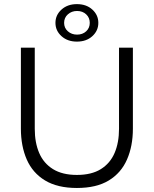

<svg xmlns="http://www.w3.org/2000/svg" viewBox="-20 -925 765 955"><path d="M641 -688V-285Q641 -198.5 611.7 -131.6Q582.5 -64.7 521.1 -27.4Q459.8 10 362.4 10Q266.1 10 204.2 -27.4Q142.4 -64.7 113.1 -131.6Q83.9 -198.5 83.9 -285V-688H152.9V-284.2Q152.9 -215.6 174.9 -164.2Q196.9 -112.7 243.6 -83.8Q290.4 -54.9 362.4 -54.9Q435.3 -54.9 481.6 -83.8Q528 -112.7 550 -164.2Q572 -215.6 572 -284.2V-688ZM362.4 -718Q315.8 -718 285.8 -745.2Q255.8 -772.3 255.8 -811.3Q255.8 -850.2 285.8 -877.3Q315.8 -904.5 362.4 -904.5Q409.8 -904.5 439.4 -877.3Q469.1 -850.2 469.1 -811.3Q469.1 -772.3 439.4 -745.2Q409.8 -718 362.4 -718ZM363.4 -752.8Q390.6 -752.8 408.6 -769.3Q426.5 -785.8 426.5 -811.3Q426.5 -837 408.6 -853.7Q390.6 -870.4 363.4 -870.4Q336.3 -870.4 317.6 -853.7Q298.9 -837 298.9 -811.3Q298.9 -785.8 317.6 -769.3Q336.3 -752.8 363.4 -752.8Z"/></svg>

Font: Roundo Variable
Style: Regular
Weight: 200
Designer: Shiva Nallaperumal
Foundry: Indian Type Foundry
Version: Version 2.000